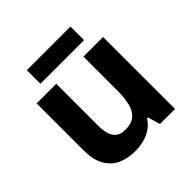

<svg xmlns="http://www.w3.org/2000/svg" viewBox="-186 -864 1030 1030"><g transform="rotate(-45 328.5 -349.5)"><path d="M579.1 -545.9V0H464.8L444.8 -69.8H437Q419.4 -42 393.1 -24.4Q366.7 -6.8 335 1.5Q303.2 9.8 269 9.8Q210.4 9.8 167 -11Q123.5 -31.7 99.4 -75.7Q75.2 -119.6 75.2 -189.9V-545.9H224.1V-227.1Q224.1 -168.5 245.1 -138.7Q266.1 -108.9 312 -108.9Q357.4 -108.9 383.3 -129.6Q409.2 -150.4 419.7 -190.7Q430.2 -231 430.2 -289.1V-545.9ZM495.1 -709V-606H164.1V-709Z"/></g></svg>

Font: Wonky
Style: Regular
Weight: 400
Designer: Monotype Design Team
Foundry: Monotype Imaging Inc.
Version: Version 3.000